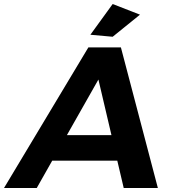

<svg xmlns="http://www.w3.org/2000/svg" viewBox="-77 -936 856 956"><path d="M484 -753 373 -763 484 -916 620 -863ZM709 0H539L507 -136H183L106 0H-57L363 -700H525ZM478 -263 413 -540 256 -263Z"/></svg>

Font: Argentum Sans SemiBold
Style: Italic
Weight: 600
Italic angle: -11°
Designer: Julieta Ulanovsky (font), Cristiano Sobral (main changes and remaster)
Foundry: Julieta Ulanovsky (font), Cristiano Sobral (main changes and remaster)
Version: Version 2.007;June 15, 2022;FontCreator 14.0.0.2814 64-bit; 